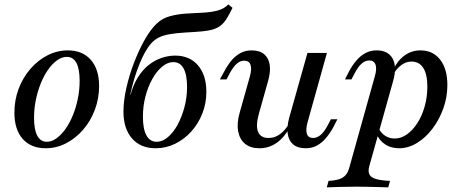

<svg xmlns="http://www.w3.org/2000/svg" viewBox="-20 -652 2065 859"><path d="M184.7 11.3Q118.5 11.3 81.5 -30.6Q44.4 -72.6 44.4 -148.4Q44.4 -204 63.3 -254.4Q82.3 -304.8 115.7 -343.5Q149.2 -382.3 192.3 -404.4Q235.5 -426.6 283.1 -426.6Q349.2 -426.6 386.3 -384.3Q423.4 -341.9 423.4 -266.9Q423.4 -211.3 404.4 -160.9Q385.5 -110.5 352 -71.8Q318.5 -33.1 275.4 -10.9Q232.3 11.3 184.7 11.3ZM189.5 -17.7Q211.3 -17.7 232.7 -33.1Q254 -48.4 273 -75Q291.9 -101.6 306 -136.3Q320.2 -171 328.2 -210.5Q336.3 -250 336.3 -290.3Q336.3 -343.5 321.8 -370.6Q307.3 -397.6 279 -397.6Q257.3 -397.6 235.5 -382.3Q213.7 -366.9 195.2 -340.3Q176.6 -313.7 162.5 -279Q148.4 -244.4 140.3 -204.8Q132.3 -165.3 132.3 -125Q132.3 -71.8 146.8 -44.8Q161.3 -17.7 189.5 -17.7Z M676.6 11.3Q608.9 11.3 570.6 -32.7Q532.3 -76.6 532.3 -152.4Q532.3 -199.2 544.8 -256Q557.3 -312.9 579 -369.8Q600.8 -426.6 627 -473.4Q653.2 -520.2 680.6 -546Q705.6 -570.2 739.9 -579.4Q774.2 -588.7 811.3 -591.1Q848.4 -593.5 885.1 -595.2Q921.8 -596.8 952 -604.4Q982.3 -612.1 1001.6 -632.3L1020.2 -616.9Q1006.5 -588.7 994.8 -569.8Q983.1 -550.8 969 -539.1Q954.8 -527.4 934.7 -521Q914.5 -514.5 884.3 -511.7Q854 -508.9 808.9 -506.5Q766.9 -504 737.9 -498.8Q708.9 -493.5 689.9 -483.9Q671 -474.2 656.9 -458.5Q642.7 -442.7 629 -418.5Q617.7 -398.4 605.2 -368.5Q592.7 -338.7 581.9 -303.2Q571 -267.7 562.9 -229H568.5L562.9 -223.4Q575 -271 596.4 -305.2Q617.7 -339.5 644.8 -360.9Q671.8 -382.3 702.4 -392.7Q733.1 -403.2 763.7 -403.2Q828.2 -403.2 865.7 -359.7Q903.2 -316.1 903.2 -241.1Q903.2 -190.3 885.5 -144.8Q867.7 -99.2 836.3 -64.1Q804.8 -29 763.7 -8.9Q722.6 11.3 676.6 11.3ZM680.6 -17.7Q706.5 -17.7 731 -38.3Q755.6 -58.9 774.6 -94Q793.5 -129 805.2 -172.6Q816.9 -216.1 816.9 -262.9Q816.9 -317.7 801.2 -346Q785.5 -374.2 755.6 -374.2Q729.8 -374.2 705.2 -353.6Q680.6 -333.1 661.3 -298.4Q641.9 -263.7 630.6 -220.2Q619.4 -176.6 619.4 -129.8Q619.4 -75 635.1 -46.4Q650.8 -17.7 680.6 -17.7Z M1141.1 11.3Q1100.8 11.3 1076.6 -8.5Q1052.4 -28.2 1045.6 -64.1Q1038.7 -100 1052.4 -148.4L1097.6 -308.9Q1107.3 -343.5 1100.8 -362.1Q1094.4 -380.6 1072.6 -380.6Q1054.8 -380.6 1039.1 -366.9Q1023.4 -353.2 1008.9 -325.8L993.5 -296.8H963.7L982.3 -330.6Q997.6 -359.7 1015.3 -381Q1033.1 -402.4 1055.6 -414.5Q1078.2 -426.6 1105.6 -426.6Q1141.9 -426.6 1162.1 -409.3Q1182.3 -391.9 1186.7 -361.7Q1191.1 -331.5 1179.8 -291.1L1137.9 -141.9Q1123.4 -89.5 1134.7 -62.1Q1146 -34.7 1181.5 -34.7Q1209.7 -34.7 1233.1 -52Q1256.5 -69.4 1275.8 -102.4L1278.2 -84.7Q1252.4 -37.1 1217.7 -12.9Q1183.1 11.3 1141.1 11.3ZM1347.6 11.3Q1312.1 11.3 1291.9 -5.6Q1271.8 -22.6 1267.3 -53.2Q1262.9 -83.9 1273.4 -123.4L1355.6 -415.3H1442.7L1356.5 -106.5Q1346.8 -72.6 1352.8 -53.6Q1358.9 -34.7 1380.6 -34.7Q1398.4 -34.7 1414.5 -48.4Q1430.6 -62.1 1445.2 -89.5L1460.5 -118.5H1489.5L1471.8 -83.9Q1456.5 -55.6 1438.3 -34.3Q1420.2 -12.9 1398 -0.8Q1375.8 11.3 1347.6 11.3Z M1441.9 186.3 1450 157.3Q1479 155.6 1497.6 149.6Q1516.1 143.5 1527 130.6Q1537.9 117.7 1543.5 95.2L1656.5 -308.9Q1666.9 -344.4 1660.1 -362.9Q1653.2 -381.5 1631.5 -381.5Q1614.5 -381.5 1598.4 -367.7Q1582.3 -354 1567.7 -325.8L1552.4 -296.8H1523.4L1541.1 -331.5Q1556.5 -360.5 1574.6 -381.5Q1592.7 -402.4 1614.9 -414.5Q1637.1 -426.6 1665.3 -426.6Q1716.1 -426.6 1736.3 -390.3Q1756.5 -354 1739.5 -291.9L1632.3 91.1Q1625.8 114.5 1632.7 128.2Q1639.5 141.9 1662.1 148.8Q1684.7 155.6 1725 157.3L1716.9 186.3Q1702.4 185.5 1679 185.1Q1655.6 184.7 1628.6 183.9Q1601.6 183.1 1575 183.1Q1534.7 183.1 1498.4 184.3Q1462.1 185.5 1441.9 186.3ZM1765.3 11.3Q1729 11.3 1702.4 -6.5Q1675.8 -24.2 1665.3 -53.2L1674.2 -77.4Q1685.5 -55.6 1704 -44Q1722.6 -32.3 1745.2 -32.3Q1775 -32.3 1801.2 -51.2Q1827.4 -70.2 1848 -102.4Q1868.5 -134.7 1880.2 -176.6Q1891.9 -218.5 1891.9 -264.5Q1891.9 -319.4 1873.8 -348Q1855.6 -376.6 1821 -376.6Q1796.8 -376.6 1775.4 -360.9Q1754 -345.2 1737.9 -316.1L1736.3 -334.7Q1757.3 -379.8 1789.1 -403.2Q1821 -426.6 1861.3 -426.6Q1916.9 -426.6 1949.2 -385.1Q1981.5 -343.5 1981.5 -271.8Q1981.5 -216.9 1963.3 -166.5Q1945.2 -116.1 1914.5 -75.8Q1883.9 -35.5 1845.2 -12.1Q1806.5 11.3 1765.3 11.3Z"/></svg>

Font: Playfair 5pt SemiExpanded Light Medium
Style: Italic
Weight: 500
Italic angle: -15.6°
Version: Version 2.001;gftools[0.9.30]